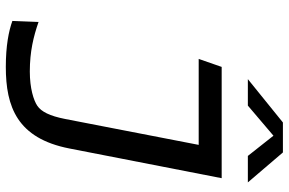

<svg xmlns="http://www.w3.org/2000/svg" viewBox="-186 -794 992 660"><g transform="rotate(90 310.0 -464.0)"><path d="M490.5 -207 592.5 -730H210L182.5 -651H478L389 -192C378.5 -138 363.5 -110 344 -96.5C325 -83.5 283.5 -70.5 226 -70.5C157 -70.5 106 -83 55.5 -100.5L52 -10.5C87 2 137 12 210 12C347 12 455.5 -27 490.5 -207ZM252 -820H343L446.5 -908L516 -820H607L504 -940.5H401Z"/></g></svg>

Font: Monaspace Argon
Style: Italic
Weight: 400
Italic angle: -11°
Designer: Riley Cran & the Lettermatic Team
Foundry: Lettermatic
Version: Version 1.101 (Monaspace Argon)